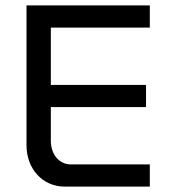

<svg xmlns="http://www.w3.org/2000/svg" viewBox="-20 -690 640 710"><path d="M78 -670V-153C78 -65 138 0 219 0H534V-82H242C199 -82 168 -119 168 -169V-294H520V-376H168V-588H534V-670Z"/></svg>

Font: LT Wave Mono
Style: Regular
Weight: 400
Designer: Daniel Lyons
Version: Version 2.5 (Glyphs App)